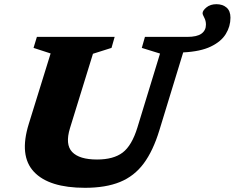

<svg xmlns="http://www.w3.org/2000/svg" viewBox="-20 -883 1120 916"><path d="M314 -272Q290 -194 324.2 -158Q358.5 -122 443 -122Q521.5 -122 565.2 -155.2Q609 -188.5 635.5 -274.5L743.5 -627.5L656.5 -654.5L671.5 -707H873Q920 -707 941.2 -722.5Q962.5 -738 962.5 -765.5Q962.5 -784 954.5 -798.8Q946.5 -813.5 946.5 -820Q946.5 -832.5 965 -847.8Q983.5 -863 1012.5 -863Q1042 -863 1060.8 -847Q1079.5 -831 1079.5 -798.5Q1079.5 -757 1057.2 -720.8Q1035 -684.5 985.5 -660.8Q936 -637 854 -633L740.5 -262Q710.5 -163.5 665.5 -103Q620.5 -42.5 552.5 -14.8Q484.5 13 385.5 13Q213.5 13 141.8 -63.5Q70 -140 117.5 -292.5L221.5 -628L140 -654.5L156 -707H527L512 -654.5L423.5 -626.5Z"/></svg>

Font: Newsreader Caption
Style: Bold Italic
Weight: 700
Italic angle: -17°
Designer: Hugues Gentile
Foundry: Production Type
Version: Version 1.001